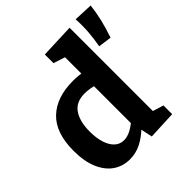

<svg xmlns="http://www.w3.org/2000/svg" viewBox="-209 -947 1117 1117"><g transform="rotate(-45 350.0 -388.0)"><path d="M229.7 12Q172.3 12 127.7 -18.5Q83 -49 57.5 -109Q32 -169 32 -255.3Q32 -403 107.2 -474.5Q182.3 -546 318.3 -546Q339.7 -546 361.8 -543.8Q384 -541.7 407.7 -536.7L382 -521.3V-686.3L392.3 -672.3L310.3 -698.7V-770L522 -778.3V-78.3L505 -98.3L588.7 -72.3V-0.7L413 7.3L394.7 -79L409.3 -74Q365.3 -31 321.5 -9.5Q277.7 12 229.7 12ZM283.7 -91Q310 -91 338.8 -105.5Q367.7 -120 398.7 -148L382 -106V-465L399 -432.7Q351.7 -446.3 314 -446.3Q243 -446.3 210.3 -398.7Q177.7 -351 177.7 -268.3Q177.7 -214 190.7 -174Q203.7 -134 227.5 -112.5Q251.3 -91 283.7 -91ZM649.7 -568.7 567.7 -580Q577 -630.7 581 -681.8Q585 -733 581.7 -788L700.3 -783Q695 -733.3 682.2 -679.2Q669.3 -625 649.7 -568.7Z"/></g></svg>

Font: Bitter Thin
Style: Regular
Weight: 100
Designer: Sol Matas, and Bitter project Authors
Foundry: Sol Matas
Version: Version 2.002